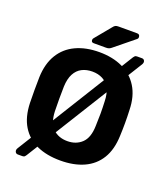

<svg xmlns="http://www.w3.org/2000/svg" viewBox="-170 -1018 1042 1199"><g transform="rotate(20 351.5 -418.0)"><path d="M352 10Q261 10 195 -20Q129 -50 92 -110.5Q55 -171 52 -263Q51 -306 51 -348.5Q51 -391 52 -435Q55 -525 92.5 -586.5Q130 -648 196.5 -679Q263 -710 352 -710Q440 -710 506.5 -679Q573 -648 611 -586.5Q649 -525 651 -435Q653 -391 653 -348.5Q653 -306 651 -263Q648 -171 611 -110.5Q574 -50 508 -20Q442 10 352 10ZM352 -119Q410 -119 447.5 -154.5Q485 -190 487 -268Q489 -312 489 -350.5Q489 -389 487 -432Q486 -484 468 -517Q450 -550 420.5 -565.5Q391 -581 352 -581Q313 -581 283 -565.5Q253 -550 235.5 -517Q218 -484 216 -432Q215 -389 215 -350.5Q215 -312 216 -268Q219 -190 256 -154.5Q293 -119 352 -119ZM91 65Q78 65 73 53.5Q68 42 76 29L559 -751Q561 -754 566 -759.5Q571 -765 581 -765H614Q626 -765 631 -754.5Q636 -744 628 -730L144 50Q142 53 137 59Q132 65 121 65ZM298 -750Q282 -750 282 -766Q282 -774 287 -779L372 -882Q381 -894 388.5 -897.5Q396 -901 409 -901H532Q551 -901 551 -881Q551 -874 546 -869L417 -764Q409 -757 401 -753.5Q393 -750 380 -750Z"/></g></svg>

Font: Rubik SemiBold
Style: Regular
Weight: 600
Designer: Hubert and Fischer
Foundry: Hubert and Fischer
Version: Version 2.300;gftools[0.9.30]